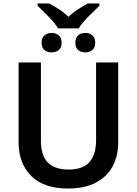

<svg xmlns="http://www.w3.org/2000/svg" viewBox="-20 -1073 787 1103"><path d="M314 -910Q293 -943 259 -977.5Q225 -1012 196 -1040V-1053H262Q291 -1038 319.5 -1019.5Q348 -1001 373 -976Q399 -1001 428 -1019.5Q457 -1038 484 -1053H551V-1040Q523 -1013 488 -978Q453 -943 432 -910ZM276 -772Q252 -772 235.5 -785.5Q219 -799 219 -827Q219 -856 235.5 -870Q252 -884 276 -884Q301 -884 317.5 -870Q334 -856 334 -827Q334 -799 317.5 -785.5Q301 -772 276 -772ZM470 -772Q445 -772 429 -785.5Q413 -799 413 -827Q413 -856 429 -870Q445 -884 470 -884Q494 -884 510.5 -870Q527 -856 527 -827Q527 -799 510.5 -785.5Q494 -772 470 -772ZM659 -252Q659 -178 627.5 -118.5Q596 -59 532 -24.5Q468 10 370 10Q231 10 159 -62.5Q87 -135 87 -254V-714H215V-267Q215 -179 255 -139Q295 -99 374 -99Q457 -99 494.5 -142.5Q532 -186 532 -268V-714H659Z"/></svg>

Font: Noto Sans SemiBold
Style: Regular
Weight: 600
Designer: Monotype Design Team
Foundry: Monotype Imaging Inc.
Version: Version 2.007